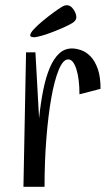

<svg xmlns="http://www.w3.org/2000/svg" viewBox="-20 -717 406 737"><path d="M70 0ZM130 -263Q136 -322 146 -371.5Q156 -421 171 -456.5Q186 -492 207 -511.5Q228 -531 256 -531Q273 -531 292.5 -524Q312 -517 328.5 -499.5Q345 -482 355.5 -452Q366 -422 366 -376L285 -355Q285 -415 273 -452Q261 -489 242 -489Q222 -489 205.5 -449Q189 -409 177 -341.5Q165 -274 158 -185.5Q151 -97 151 0H70L80 -516H116ZM109 -574Q106 -574 101 -575.5Q96 -577 96 -582Q96 -590 110.5 -605.5Q125 -621 145 -637.5Q165 -654 185.5 -669Q206 -684 218 -691Q228 -697 237 -697Q251 -697 262 -681Q273 -665 273 -651Q273 -637 255 -627Q245 -621 225 -612Q205 -603 183 -594.5Q161 -586 140.5 -580Q120 -574 109 -574Z"/></svg>

Font: Combo
Style: Regular
Weight: 400
Designer: Eduardo Rodriguez Tunni
Foundry: Eduardo Rodriguez Tunni
Version: Version 1.001